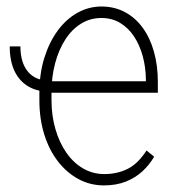

<svg xmlns="http://www.w3.org/2000/svg" viewBox="-20 -558 557 588"><path d="M9.8 -416H42.5Q42.5 -366.2 65.7 -338.4Q88.9 -310.5 134.8 -310.5V-276.9Q94.7 -276.9 66.9 -293.2Q39.1 -309.6 24.4 -340.6Q9.8 -371.6 9.8 -416ZM298.3 9.8Q256.3 9.8 220.5 -9.5Q184.6 -28.8 157.5 -63.7Q130.4 -98.6 115.5 -146.5Q100.6 -194.3 100.6 -251.5V-273.4Q100.6 -332 115.7 -380.6Q130.9 -429.2 157 -464.6Q183.1 -500 217.5 -519Q252 -538.1 290.5 -538.1Q330.1 -538.1 362.1 -521.2Q394 -504.4 416.7 -473.4Q439.5 -442.4 451.4 -399.9Q463.4 -357.4 463.4 -306.6V-273.9H123.5V-309.1H426.8V-315.4Q426.3 -352.5 417 -386.5Q407.7 -420.4 390.4 -446.5Q373 -472.7 347.9 -487.8Q322.8 -502.9 290.5 -502.9Q256.3 -502.9 228.3 -485.6Q200.2 -468.3 179.9 -436.8Q159.7 -405.3 148.7 -363.8Q137.7 -322.3 137.7 -273.4V-251.5Q137.7 -204.1 149.7 -162.8Q161.6 -121.6 183.1 -90.6Q204.6 -59.6 234.4 -42.2Q264.2 -24.9 299.3 -24.9Q338.9 -24.9 370.8 -40.8Q402.8 -56.6 428.7 -97.2L452.1 -78.1Q438 -53.7 416.5 -33.7Q395 -13.7 365.7 -2Q336.4 9.8 298.3 9.8Z"/></svg>

Font: Roboto Condensed ExtraLight
Style: Regular
Weight: 250
Designer: Christian Robertson
Foundry: Google
Version: Version 3.008; 2023